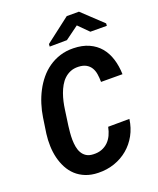

<svg xmlns="http://www.w3.org/2000/svg" viewBox="-165 -1008 919 1118"><g transform="rotate(-20 294.0 -449.5)"><path d="M524.9 -223.1Q517.6 -169.4 493.7 -126Q469.7 -82.5 433.1 -51.8Q396.5 -21 349.1 -4.6Q301.8 11.7 248 10.3Q204.6 9.3 170.9 -4.2Q137.2 -17.6 112.5 -40.3Q87.9 -63 71.8 -93.5Q55.7 -124 47.1 -158.9Q38.6 -193.8 37.4 -231.7Q36.1 -269.5 41 -307.1L55.2 -402.8Q61 -442.4 73.5 -481.9Q85.9 -521.5 104.5 -557.1Q123 -592.8 148.2 -623.3Q173.3 -653.8 205.1 -675.8Q236.8 -697.8 275.1 -710Q313.5 -722.2 358.4 -721.2Q413.1 -720.2 453.6 -701.9Q494.1 -683.6 520.8 -651.9Q547.4 -620.1 561 -576.7Q574.7 -533.2 576.2 -481.4L443.4 -481.9Q443.4 -507.8 439.7 -530.8Q436 -553.7 425.5 -570.8Q415 -587.9 396.5 -598.4Q377.9 -608.9 348.6 -609.9Q320.8 -610.8 299.3 -601.8Q277.8 -592.8 261.5 -577.4Q245.1 -562 233.2 -541Q221.2 -520 212.9 -496.8Q204.6 -473.6 199.2 -449.7Q193.8 -425.8 190.9 -403.8L177.2 -306.6Q174.8 -288.6 172.9 -266.6Q170.9 -244.6 171.1 -222.2Q171.4 -199.7 175.3 -178.2Q179.2 -156.7 189 -139.9Q198.7 -123 215.3 -112.5Q231.9 -102.1 257.8 -101.1Q287.1 -99.6 310.1 -108.4Q333 -117.2 349.6 -133.3Q366.2 -149.4 377 -172.1Q387.7 -194.8 393.1 -222.2ZM587.9 -792 586.9 -777.3 484.9 -777.8 423.3 -839.4 339.8 -778.3 232.9 -777.3 233.9 -793 386.7 -910.2H462.4Z"/></g></svg>

Font: Roboto Mono
Style: Bold Italic
Weight: 700
Designer: Google
Version: Version 2.000985; 2015; ttfautohint (v1.3)